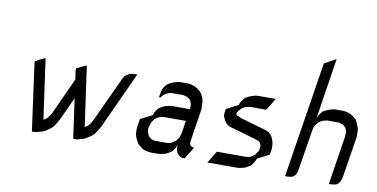

<svg xmlns="http://www.w3.org/2000/svg" viewBox="-68 -876 2089 1063"><g transform="rotate(10 976.5 -344.0)"><path d="M104 -377.9 105 -387.2 154.8 -412.1H160.2L207 -77.1L208 -75.2L210 -77.1L224.1 -85.9L228 -89.8L237.8 -103L249 -120.1L342.8 -326.2L335 -377.9L335.9 -387.2L387.2 -412.1H392.1L439 -77.1L439.9 -75.2L441.9 -77.1L456.1 -85.9L460 -89.8L470.2 -103L480 -120.1L599.1 -377.9L607.9 -391.1L612.8 -395L626 -402.8L633.8 -408.2L642.1 -410.2L658.2 -412.1H675.8L529.8 -94.2L508.8 -60.1L500 -46.9L485.8 -34.2L459 -17.1L448.2 -11.2L416 -2L398.9 0H388.2L356.9 -223.1L297.9 -94.2L277.8 -60.1L268.1 -46.9L253.9 -34.2L228 -17.1L215.8 -11.2L183.1 -2L167 0H155.8Z M724.6 -110.8 725.6 -128.9 732.9 -171.9 799.8 -206.1 805.7 -223.1 811.5 -231 820.8 -244.1 825.7 -249 838.9 -257.8 856 -266.1 879.9 -272 895.5 -273.9H995.6L996.6 -292V-300.8L993.7 -309.1L988.8 -321.8L984.9 -326.2L974.6 -335L967.8 -338.9L959.5 -340.8L945.8 -344.2H882.8L867.7 -341.8L859.9 -338.9L850.6 -335L837.9 -326.2L833.5 -321.8L823.7 -309.1H815.9L821.8 -344.2L827.6 -359.9L833.5 -369.1L842.8 -381.8L847.7 -387.2L860.8 -395L877.9 -402.8L901.9 -410.2L917.5 -412.1H963.9L978.5 -410.2L1000.5 -402.8L1014.6 -395L1035.6 -377.9L1041.5 -369.1L1053.7 -344.2L1057.6 -326.2L1058.6 -300.8V-283.2L1030.8 -103L1029.8 -94.2V-89.8L1031.7 -81.1L1036.6 -75.2L1043.9 -69.8L1047.9 -68.8L1055.7 -67.9L1013.7 0L998.5 -2L991.7 -3.9L984.9 -7.8L974.6 -17.1L971.7 -21L965.8 -34.2L963.9 -43L962.9 -50.8L963.9 -67.9L956.5 -50.8L951.7 -43L941.9 -28.8L936.5 -24.9L924.8 -17.1L906.7 -7.8L883.8 -2L866.7 0H820.8L805.7 -2L783.7 -7.8L769.5 -17.1L748.5 -34.2L743.7 -43L731 -67.9L725.6 -85.9ZM787.6 -120.1 788.6 -110.8 791.5 -103 796.9 -89.8 799.8 -85.9 809.6 -77.1 817.9 -71.8 824.7 -69.8 838.9 -67.9H901.9L916.5 -69.8L925.8 -71.8L933.6 -77.1L946.8 -85.9L951.7 -89.8L960.9 -103L966.8 -110.8L969.7 -120.1L974.6 -137.2L984.9 -206.1H860.8L846.7 -204.1L837.9 -201.2L828.6 -196.8L815.9 -188L811.5 -185.1L802.7 -171.9L796.9 -163.1L793.9 -153.8L788.6 -137.2Z M1142.1 0 1184.1 -67.9H1346.2L1361.3 -69.8L1370.1 -71.8L1378.4 -77.1L1392.1 -85.9L1396.5 -89.8L1405.3 -103L1411.1 -110.8L1414.1 -120.1L1415 -126V-128.9L1416.5 -137.2L1415 -146L1410.2 -157.2L1401.4 -166L1385.3 -171.9L1237.3 -214.8L1223.1 -220.2L1209.5 -231L1197.3 -249L1189.5 -266.1L1187.5 -273.9L1188.5 -283.2V-292L1191.4 -309.1L1258.3 -344.2L1264.2 -359.9L1270 -369.1L1280.3 -381.8L1284.2 -387.2L1297.4 -395L1314.5 -402.8L1338.4 -410.2L1354.5 -412.1H1454.1L1413.1 -344.2H1320.3L1304.2 -340.8L1296.4 -338.9L1288.1 -335L1275.4 -326.2L1271.5 -321.8L1260.3 -309.1L1255.4 -300.8L1253.4 -294.9V-292L1257.3 -287.1L1264.2 -283.2L1285.2 -273.9L1433.1 -231L1448.2 -223.1L1457 -214.8L1467.3 -201.2L1473.1 -188L1478 -171.9L1480.5 -153.8V-137.2L1475.1 -103L1408.2 -67.9L1401.4 -50.8L1396.5 -43L1386.2 -28.8L1382.3 -24.9L1369.1 -17.1L1351.1 -7.8L1328.1 -2L1311 0Z M1579.1 0 1682.1 -651.9 1748 -688 1694.3 -344.2 1700.2 -359.9 1706.1 -369.1 1716.3 -381.8 1720.2 -387.2 1732.9 -395 1750 -402.8 1773.9 -410.2 1790 -412.1H1836.9L1851.1 -410.2L1874 -402.8L1887.2 -395L1909.2 -377.9L1914.1 -369.1L1925.3 -344.2L1931.2 -326.2L1932.1 -300.8V-283.2L1895 -50.8L1890.1 -34.2L1886.2 -24.9L1882.3 -17.1L1872.1 -7.8L1864.3 -3.9L1856 -2L1841.3 0H1825.2L1868.2 -273.9L1869.1 -292L1870.1 -300.8L1866.2 -309.1L1861.3 -321.8L1856.9 -326.2L1847.2 -335L1840.3 -338.9L1833 -340.8L1818.4 -344.2H1756.3L1740.2 -340.8L1731.9 -338.9L1724.1 -335L1710.9 -326.2L1706.1 -321.8L1696.3 -309.1L1689.9 -300.8L1687 -292L1683.1 -273.9L1647 -50.8L1643.1 -34.2L1640.1 -24.9L1635.3 -17.1L1625 -7.8L1618.2 -3.9L1609.4 -2L1594.2 0Z"/></g></svg>

Font: Petahja
Style: Italic
Weight: 400
Designer: T. Christopher White
Version: Version 1.1